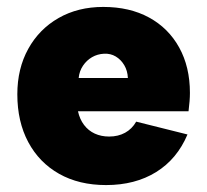

<svg xmlns="http://www.w3.org/2000/svg" viewBox="-20 -527 597 554"><path d="M286 7Q208 7 150.5 -25.5Q93 -58 61.5 -117Q30 -176 30 -255Q30 -329 61.5 -386Q93 -443 149 -475Q205 -507 278 -507Q354 -507 410 -476.5Q466 -446 497 -390Q528 -334 528 -259Q528 -248 527 -235Q526 -222 524 -206H205Q210 -183 222.5 -166.5Q235 -150 253.5 -141.5Q272 -133 295 -133Q321 -133 341 -144Q361 -155 373 -176L521 -139Q491 -68 430.5 -30.5Q370 7 286 7ZM349 -302Q348 -323 338.5 -339Q329 -355 314 -364Q299 -373 280 -372Q261 -371 245.5 -362Q230 -353 219.5 -337.5Q209 -322 207 -302Z"/></svg>

Font: Albert Sans Black
Style: Regular
Weight: 900
Designer: Andreas Rasmussen
Foundry: a.Foundry
Version: Version 1.025